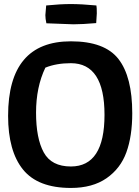

<svg xmlns="http://www.w3.org/2000/svg" viewBox="-20 -916 687 948"><path d="M330 -94Q496 -94 496 -349Q496 -604 330 -604Q258 -604 204 -582Q158 -486 158 -359.5Q158 -233 196 -163.5Q234 -94 330 -94ZM330 -712Q497 -712 565 -624.5Q633 -537 633 -357Q633 -244 604 -164Q575 -84 506 -36Q437 12 330 12Q167 12 93.5 -79Q20 -170 20 -344Q20 -712 330 -712ZM208 -889Q277 -896 329.5 -896Q382 -896 456 -889Q458 -880 458 -850L455 -802Q386 -796 342 -796L209 -801Q204 -824 204 -841Z"/></svg>

Font: Inika
Style: Bold
Weight: 700
Version: Version 1.001